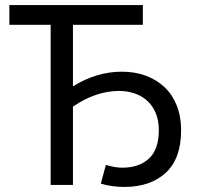

<svg xmlns="http://www.w3.org/2000/svg" viewBox="-20 -730 780 758"><path d="M471 8Q448 8 424.5 5Q401 2 378 -5L398 -79Q414 -74 430.5 -71Q447 -68 463 -68Q529 -68 568 -104Q607 -140 607 -216Q607 -254 595 -283Q583 -312 562 -331.5Q541 -351 512 -361Q483 -371 450 -371Q405 -371 359 -355.5Q313 -340 268 -309V0H180V-632H17V-710H544V-632H268V-389Q314 -418 363 -432.5Q412 -447 461 -447Q513 -447 556 -431Q599 -415 630 -385.5Q661 -356 678 -313Q695 -270 695 -216Q695 -104 634.5 -48Q574 8 471 8Z"/></svg>

Font: Rising Sun
Style: Regular
Weight: 400
Designer: Matt McInerney, Pablo Impallari, Rodrigo Fuenzalida (Raleway font), Stephen Hutchings (Greek), Cristiano Sobral (main ch
Foundry: The Rising Sun Project Authors
Version: Version 4.327; ttfautohint (v1.8.4.7-5d5b-dirty)